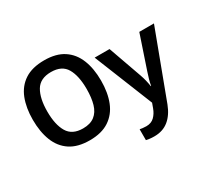

<svg xmlns="http://www.w3.org/2000/svg" viewBox="-183 -1008 1647 1531"><g transform="rotate(-30 641.0 -242.5)"><path d="M687 -358Q687 -247 654 -164.5Q621 -82 551.5 -36Q482 10 373 10Q262 10 193 -36Q124 -82 91.5 -165Q59 -248 59 -359Q59 -469 91.5 -551.5Q124 -634 193.5 -679.5Q263 -725 374 -725Q483 -725 552 -679.5Q621 -634 654 -551.5Q687 -469 687 -358ZM192 -358Q192 -237 233 -168Q274 -99 373 -99Q440 -99 480 -130Q520 -161 537 -219Q554 -277 554 -358Q554 -479 514 -548Q474 -617 374 -617Q274 -617 233 -548Q192 -479 192 -358ZM734 -542H871L980 -235Q1000 -178 1008 -121H1011Q1015 -147 1023.5 -176.5Q1032 -206 1042 -236L1145 -542H1280L1050 72Q1019 153 965.5 196.5Q912 240 834 240Q809 240 790.5 237.5Q772 235 759 232V132Q770 134 785 136Q800 138 818 138Q864 138 892 110.5Q920 83 935 42L951 -2Z"/></g></svg>

Font: Noto Sans SemiBold
Style: Regular
Weight: 600
Designer: Monotype Design Team
Foundry: Monotype Imaging Inc.
Version: Version 2.007